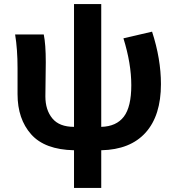

<svg xmlns="http://www.w3.org/2000/svg" viewBox="-20 -731 873 952"><path d="M207 -423 205 -253Q205 -186 239.5 -144Q274 -102 347 -102V-711H482V-102Q557 -104 594 -152.5Q631 -201 631 -308.5Q631 -416 592 -541L734 -574Q778 -439 778 -314Q778 -158 702 -73.5Q626 11 482 14V201H347V14Q202 11 134.5 -65Q67 -141 67 -264V-393Q67 -487 55 -560H197Q207 -511 207 -423Z"/></svg>

Font: Swei Fan Sans CJK TC
Style: Bold
Weight: 700
Version: Version 2.130